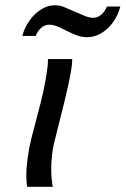

<svg xmlns="http://www.w3.org/2000/svg" viewBox="-20 -714 480 734"><path d="M256.3 -488.3Q256.3 -472.2 252.2 -446.8Q248 -421.4 241.5 -391.1Q234.9 -360.8 226.8 -327.4Q218.8 -293.9 210.4 -261.7L188.5 -174.3Q181.6 -148.4 178.7 -120.6Q175.8 -92.8 175.8 -66.4Q175.8 -47.9 177.5 -30.8Q179.2 -13.7 181.6 0H84Q80.6 -16.6 80.6 -42.5Q80.6 -73.7 85.9 -112.5Q91.3 -151.4 101.1 -189.5L120.1 -262.2Q127.4 -290 135.3 -320.8Q143.1 -351.6 149.2 -381.8Q155.3 -412.1 159.4 -439.7Q163.6 -467.3 163.6 -488.3ZM65.4 -576.7Q70.8 -598.6 82.8 -619.6Q94.7 -640.6 111.1 -657Q127.4 -673.3 147.2 -683.6Q167 -693.8 189 -693.8Q209.5 -693.8 226.8 -686.3Q244.1 -678.7 267.1 -668.9Q291 -658.7 306.4 -652.3Q321.8 -646 337.4 -646Q346.2 -646 354 -649.7Q361.8 -653.3 368.4 -659.2Q375 -665 380.1 -672.9Q385.3 -680.7 388.7 -689H439.9Q434.1 -666 422.1 -644.8Q410.2 -623.5 393.6 -607.4Q377 -591.3 356.4 -581.5Q335.9 -571.8 313.5 -571.8Q293.9 -571.8 275.9 -578.1Q257.8 -584.5 237.8 -594.7Q212.9 -607.4 197.5 -613.5Q182.1 -619.6 168.5 -619.6Q150.4 -619.6 136.7 -606.9Q123 -594.2 116.7 -576.7Z"/></svg>

Font: Andika New Basic
Style: Italic
Weight: 400
Italic angle: -14°
Designer: Victor Gaultney, Annie Olsen, Julie Remington, Don Collingsworth, Eric Hays
Foundry: SIL International
Version: Version 5.500